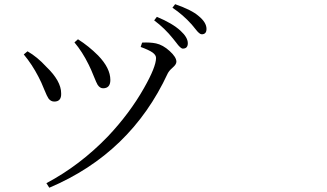

<svg xmlns="http://www.w3.org/2000/svg" viewBox="-20 -839 1540 903"><path d="M211.9 43.9 198.2 22.5Q356.4 -61.5 487.3 -197.3Q589.8 -305.7 657.2 -424.8Q713.9 -524.4 713.9 -566.4Q713.9 -580.1 697.8 -591.8Q681.6 -603.5 641.6 -618.2L648.4 -638.7Q686.5 -640.6 713.9 -634.8Q746.1 -627.9 777.8 -599.1Q809.6 -570.3 809.6 -548.8Q809.6 -536.1 792.5 -521.5Q775.4 -506.8 768.6 -493.2Q594.7 -118.2 211.9 43.9ZM235.4 -361.3Q218.8 -361.3 208 -376Q201.2 -385.7 188.5 -417Q173.8 -454.1 161.1 -477.5Q130.9 -536.1 91.8 -583L109.4 -597.7Q155.3 -571.3 197.3 -525.4Q267.6 -458 267.6 -400.4Q269.5 -361.3 235.4 -361.3ZM464.8 -423.8Q450.2 -423.8 439.5 -439.5Q433.6 -449.2 421.9 -478.5Q407.2 -515.6 396.5 -536.1Q367.2 -595.7 330.1 -639.6L346.7 -654.3Q397.5 -622.1 441.4 -578.1Q499 -518.6 499 -462.9Q499 -423.8 464.8 -423.8ZM839.8 -610.4Q829.1 -610.4 808.6 -638.7Q798.8 -650.4 793.9 -657.2Q754.9 -706.1 705.1 -743.2L717.8 -759.8Q791 -729.5 829.1 -694.3Q863.3 -663.1 863.3 -635.7Q863.3 -610.4 839.8 -610.4ZM928.7 -677.7Q918 -677.7 899.4 -702.1Q888.7 -715.8 881.8 -723.6Q840.8 -769.5 791 -802.7L803.7 -819.3Q881.8 -792 914.1 -763.7Q951.2 -733.4 951.2 -703.1Q951.2 -677.7 928.7 -677.7Z"/></svg>

Font: Bpmf GenYo Min R
Style: R
Weight: 400
Foundry: But Ko
Version: Version 1.320